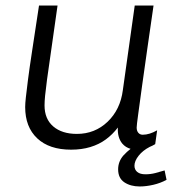

<svg xmlns="http://www.w3.org/2000/svg" viewBox="-20 -531 640 694"><path d="M237 10Q158 10 114.5 -31Q71 -72 71 -144Q71 -157 73.5 -179.5Q76 -202 81 -241.5Q86 -281 96 -346.5Q106 -412 121 -511H188Q174 -410 164.5 -345.5Q155 -281 150 -243.5Q145 -206 143 -185Q141 -164 141 -150Q141 -101 172.5 -74Q204 -47 258 -47Q323 -47 369 -91Q415 -135 424 -205L467 -511H535Q524 -434 513 -358.5Q502 -283 493.5 -220.5Q485 -158 479.5 -118Q474 -78 474 -70Q474 -58 480 -51Q486 -44 496 -44Q520 -44 548 -60L541 -10Q531 -4 521 0Q496 13 481 32Q466 51 466 68Q466 82 476 90.5Q486 99 506 99Q524 99 541.5 94.5Q559 90 575 85L582 119Q560 131 534 137Q508 143 485 143Q452 143 429.5 128Q407 113 407 81Q407 53 426 31Q439 17 452 7Q434 2 422 -12Q404 -34 406 -70Q387 -45 362.5 -27Q338 -9 306.5 0.5Q275 10 237 10Z"/></svg>

Font: Chivo Mono Medium ExtraLight
Style: Italic
Weight: 250
Italic angle: -8.05°
Monospace: yes
Version: Version 1.008